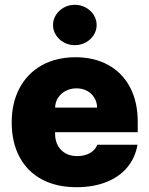

<svg xmlns="http://www.w3.org/2000/svg" viewBox="-20 -778 629 808"><path d="M29.3 -263.7Q29.3 -345.2 62.3 -407.2Q95.2 -469.2 156 -503.2Q216.8 -537.1 297.9 -537.1Q376.5 -537.1 435.5 -504.6Q494.6 -472.2 527.1 -410.9Q559.6 -349.6 559.6 -265.6V-221.7H211.9V-214.8Q211.9 -173.3 237.1 -147.2Q262.2 -121.1 305.7 -121.1Q335.9 -121.1 358.4 -133.8Q380.9 -146.5 389.6 -168.9H558.6Q549.3 -114.3 515.9 -74Q482.4 -33.7 427.7 -12Q373 9.8 301.8 9.8Q217.8 9.8 156.5 -22.9Q95.2 -55.7 62.3 -117.2Q29.3 -178.7 29.3 -263.7ZM388.7 -325.2Q388.2 -348.6 376.7 -367.2Q365.2 -385.7 345.7 -396Q326.2 -406.2 301.8 -406.2Q277.3 -406.2 257.1 -395.8Q236.8 -385.3 224.6 -366.9Q212.4 -348.6 211.9 -325.2ZM203.1 -672.9Q203.1 -695.8 215.6 -715.3Q228 -734.9 249 -746.3Q270 -757.8 294.9 -757.8Q319.8 -757.8 340.8 -746.3Q361.8 -734.9 374.3 -715.3Q386.7 -695.8 386.7 -672.9Q386.7 -649.9 374.3 -630.4Q361.8 -610.8 340.8 -599.4Q319.8 -587.9 294.9 -587.9Q270 -587.9 249 -599.4Q228 -610.8 215.6 -630.4Q203.1 -649.9 203.1 -672.9Z"/></svg>

Font: Pretendard Std Black
Style: Regular
Weight: 900
Designer: Base glyphs from Inter by Rasmus Andersson; Hangeul glyphs from Noto Sans CJK(Source Han Sans) by Jang Soo-young and Kan
Foundry: Kil Hyung-jin
Version: Version 1.309